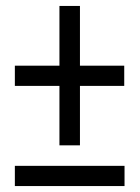

<svg xmlns="http://www.w3.org/2000/svg" viewBox="-20 -626 470 646"><path d="M249 -405H398V-337H249V-137H180V-337H30V-405H180V-606H249ZM30 0V-68H399V0Z"/></svg>

Font: Noto Sans ExtraCondensed
Style: Regular
Weight: 400
Width: 2
Designer: Monotype Design Team
Foundry: Monotype Imaging Inc.
Version: Version 2.013; ttfautohint (v1.8.4.7-5d5b)